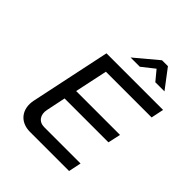

<svg xmlns="http://www.w3.org/2000/svg" viewBox="-237 -1027 1173 1173"><g transform="rotate(45 349.5 -440.0)"><path d="M210 -670 101 -153C82 -65 132 0 219 0H557L574 -82H260C213 -82 187 -119 198 -169L224 -294H603L621 -376H242L287 -588H682L699 -670ZM332 -756H412L493 -820L546 -756H625L531 -880H480Z"/></g></svg>

Font: LT Wave Text Italic
Style: Regular
Weight: 400
Designer: Daniel Lyons
Version: Version 2.5 (Glyphs App)